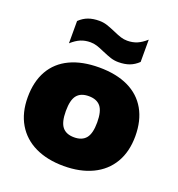

<svg xmlns="http://www.w3.org/2000/svg" viewBox="-143 -916 968 1044"><g transform="rotate(20 341.0 -394.0)"><path d="M30 -274Q30 -365 66.5 -429Q103 -493 172.8 -526Q242.5 -559 341 -559Q440 -559 509.8 -525.8Q579.5 -492.5 616 -428.5Q652.5 -364.5 652.5 -274.5Q652.5 -184.5 614.5 -120.2Q576.5 -56 506.2 -22.5Q436 11 341 11Q246 11 176 -22.5Q106 -56 68 -120.2Q30 -184.5 30 -274ZM432 -274Q432 -338.5 409.5 -365.8Q387 -393 341 -393Q295 -393 272.8 -366Q250.5 -339 250.5 -274.5Q250.5 -210 272.8 -182.5Q295 -155 341 -155Q387 -155 409.5 -182.5Q432 -210 432 -274ZM332 -648Q305 -660 286.8 -665.8Q268.5 -671.5 249.5 -671.5Q218.5 -671.5 193.2 -661Q168 -650.5 140.5 -626V-755Q164 -777.5 191.2 -787.5Q218.5 -797.5 254.5 -797.5Q278 -797.5 299 -790.8Q320 -784 350 -771Q377 -759 395.2 -753.2Q413.5 -747.5 432.5 -747.5Q463.5 -747.5 488.8 -758Q514 -768.5 541.5 -793V-664Q518 -641.5 490.8 -631.5Q463.5 -621.5 427.5 -621.5Q404 -621.5 383 -628.2Q362 -635 332 -648Z"/></g></svg>

Font: Encode Sans Semi Expanded Black
Style: Regular
Weight: 900
Width: 6
Designer: Multiple Designers
Foundry: Impallari Type
Version: Version 2.000